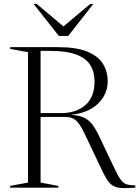

<svg xmlns="http://www.w3.org/2000/svg" viewBox="-20 -955 708 977"><path d="M32 -706V-715H277.5Q369.5 -715 424.5 -692.2Q479.5 -669.5 503.8 -630.2Q528 -591 528 -542Q528 -476.5 480 -428.8Q432 -381 341 -370.5Q380 -368.5 405 -357.5Q430 -346.5 448.5 -323Q467 -299.5 485.5 -260L561.5 -100Q580 -60.5 593.5 -41.8Q607 -23 623.5 -17.5Q640 -12 668.5 -12V0Q626.5 3 600.2 1.8Q574 0.5 557 -8.8Q540 -18 526.2 -38.8Q512.5 -59.5 495.5 -95.5L418 -259.5Q398.5 -301.5 383.2 -323Q368 -344.5 351 -352.2Q334 -360 310 -360H186.5V-26L277 -9V0H31.5V-9L122.5 -26V-689.5ZM291.5 -379.5Q367.5 -379.5 414.2 -420Q461 -460.5 461 -541Q461 -589 439.5 -623.8Q418 -658.5 368.8 -677.2Q319.5 -696 236 -696H186.5V-379.5ZM455 -935 327 -772H279.5L151 -935H167L303 -820.5L439 -935Z"/></svg>

Font: Newsreader 72pt Light
Style: Regular
Weight: 300
Designer: Hugues Gentile
Foundry: Production Type
Version: Version 1.003; ttfautohint (v1.8.3)